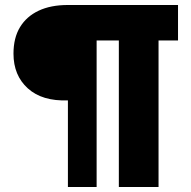

<svg xmlns="http://www.w3.org/2000/svg" viewBox="-20 -749 764 769"><path d="M252 0V-347Q149 -343 91.5 -395Q34 -447 34 -534Q34 -597 60 -640Q86 -683 134.5 -706Q183 -729 252 -729H693V-587H615V0H456V-587H367V0Z"/></svg>

Font: Mona Sans ExtraLight ExtraBold
Style: Regular
Weight: 800
Version: Version 2.000